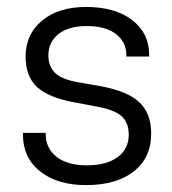

<svg xmlns="http://www.w3.org/2000/svg" viewBox="-20 -534 502 560"><path d="M96.7 -34.2Q46.9 -74.2 46.9 -141.6V-146.5H113.3V-142.6Q113.3 -101.6 145.5 -76.2Q176.8 -51.8 233.4 -51.8Q290 -51.8 322.3 -75.2Q355.5 -99.6 355.5 -140.6Q355.5 -178.7 332 -197.3Q310.5 -214.8 259.8 -223.6L197.3 -235.4Q123 -249 88.9 -279.3Q54.7 -310.5 54.7 -369.1Q54.7 -434.6 103.5 -474.6Q151.4 -513.7 231.4 -513.7Q315.4 -513.7 365.2 -475.6Q415 -437.5 415 -375V-369.1H348.6V-372.1Q348.6 -411.1 318.4 -434.6Q288.1 -458 233.4 -458Q179.7 -458 150.4 -434.6Q121.1 -411.1 121.1 -372.1Q121.1 -339.8 141.6 -320.3Q162.1 -301.8 209 -293.9L275.4 -282.2Q352.5 -267.6 385.7 -236.3Q420.9 -204.1 420.9 -144.5Q420.9 -73.2 369.1 -33.2Q318.4 5.9 230.5 5.9Q147.5 5.9 96.7 -34.2Z"/></svg>

Font: Dinish
Style: Regular
Weight: 400
Designer: Bert Driehuis
Foundry: Playbeing
Version: Version 3.006; git-39231f3c-release